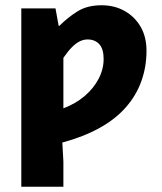

<svg xmlns="http://www.w3.org/2000/svg" viewBox="-20 -530 615 730"><path d="M61 180V-498H191L203 -432H206Q238 -464 275 -487Q312 -510 366 -510Q415 -510 453.5 -488.5Q492 -467 514.5 -428.5Q537 -390 537 -337Q537 -276 517.5 -221.5Q498 -167 458.5 -122Q419 -77 358.5 -43.5Q298 -10 217 12L221 84V180ZM221 -118Q268 -136 302 -165Q336 -194 355 -230.5Q374 -267 374 -306Q374 -344 357.5 -362Q341 -380 313 -380Q298 -380 283.5 -373Q269 -366 253.5 -350.5Q238 -335 221 -310Z"/></svg>

Font: Source Sans 3 ExtraBold
Style: Regular
Weight: 800
Designer: Paul D. Hunt
Foundry: Adobe
Version: Version 3.052;hotconv 1.1.0;makeotfexe 2.6.0